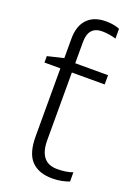

<svg xmlns="http://www.w3.org/2000/svg" viewBox="-148 -825 636 896"><g transform="rotate(20 170.0 -377.5)"><path d="M218 -765Q240 -765 257 -761.5Q274 -758 286 -753V-704Q275 -708 256 -711.5Q237 -715 217 -715Q149 -715 149 -637V-532H312V-486H149V-151Q149 -39 238 -39Q260 -39 280 -42Q300 -45 315 -51V-5Q300 1 278 5.5Q256 10 231 10Q164 10 128 -27Q92 -64 92 -148V-486H13V-518L93 -537V-634Q93 -697 125.5 -731Q158 -765 218 -765Z"/></g></svg>

Font: Noto Sans Light
Style: Regular
Weight: 300
Designer: Monotype Design Team
Foundry: Monotype Imaging Inc.
Version: Version 2.007